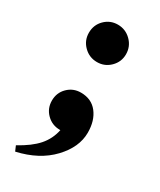

<svg xmlns="http://www.w3.org/2000/svg" viewBox="-157 -474 587 703"><g transform="rotate(30 136.5 -122.5)"><path d="M127.4 -260.7Q94.7 -260.7 71.5 -283.7Q48.3 -306.6 48.3 -339.4Q48.3 -372.6 71 -395.3Q93.8 -418 126 -418Q158.7 -418 182.1 -394.8Q205.6 -371.6 205.6 -338.4Q205.6 -306.2 182.6 -283.4Q159.7 -260.7 127.4 -260.7ZM32.2 172.9 22.9 151.4Q74.2 123.5 101.1 93Q127.9 62.5 136.2 22H133.8Q101.1 22 78.1 -0.7Q55.2 -23.4 55.2 -56.6Q55.2 -89.8 77.9 -112.3Q100.6 -134.8 133.3 -134.8Q178.2 -134.8 203.1 -102.8Q228 -70.8 228 -20Q228 41.5 175.5 96.9Q123 152.3 32.2 172.9Z"/></g></svg>

Font: Elstob 8pt
Style: Bold
Weight: 700
Designer: Peter S. Baker
Version: Version 1.015